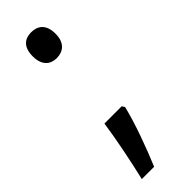

<svg xmlns="http://www.w3.org/2000/svg" viewBox="-231 -569 716 716"><g transform="rotate(-45 127.0 -210.5)"><path d="M65 -482C65 -434 91 -414 124 -414C158 -414 185 -434 185 -482C185 -532 158 -550 124 -550C91 -550 65 -532 65 -482ZM168 -116H77C67 -46 47 54 29 129H94C124 58 158 -35 175 -105Z"/></g></svg>

Font: Noto Sans Thai
Style: Regular
Weight: 400
Designer: Monotype Design Team
Foundry: Monotype Imaging Inc.
Version: Version 1.901